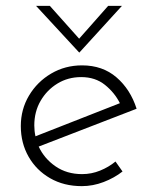

<svg xmlns="http://www.w3.org/2000/svg" viewBox="-20 -627 527 655"><path d="M259 8Q198 8 151 -19Q104 -46 77.5 -92.5Q51 -139 51 -197Q51 -254 79 -301Q107 -348 154.5 -376Q202 -404 260 -404Q330 -404 377.5 -363Q425 -322 446 -256L112 -127Q131 -86 169.5 -59.5Q208 -33 260 -33Q292 -33 321.5 -45Q351 -57 374 -76L398 -42Q370 -20 333.5 -6Q297 8 259 8ZM97 -199Q97 -180 101 -162L389 -275Q371 -311 338 -337.5Q305 -364 257 -364Q212 -364 176 -342Q140 -320 118.5 -283Q97 -246 97 -199ZM150 -607 250 -495 349 -607H396L251 -448H250L103 -607Z"/></svg>

Font: Synthetic Light
Style: Regular
Weight: 300
Designer: Santiago Orozco
Foundry: Typemade
Version: Version 2.000; ttfautohint (v1.8.4.7-5d5b)